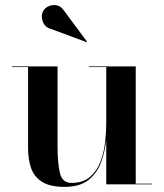

<svg xmlns="http://www.w3.org/2000/svg" viewBox="-20 -719 638 749"><path d="M179 -606Q154.5 -612.5 146.5 -636.2Q138.5 -660 150 -678.5Q157 -689.5 171.5 -695.5Q186 -701.5 202.2 -698Q218.5 -694.5 230 -677L319.5 -556.5L318 -554.5ZM204.5 -460V-147.5Q204.5 -84.5 213.5 -45Q222.5 -5.5 259 -5.5Q304 -5.5 331 -28.8Q358 -52 371.8 -88Q385.5 -124 390 -163.8Q394.5 -203.5 394.5 -237V-457.5H327V-460H509.5V-2.5H572.5V0H394.5V-174Q390 -130 375 -87.8Q360 -45.5 326.2 -17.8Q292.5 10 231.5 10Q174.5 10 143.8 -9.8Q113 -29.5 101.2 -63.5Q89.5 -97.5 89.5 -141V-457.5H26.5V-460Z"/></svg>

Font: Bodoni* 72pt Medium
Style: Regular
Weight: 500
Version: Version 2.3